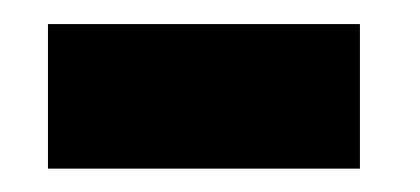

<svg xmlns="http://www.w3.org/2000/svg" viewBox="-20 -622 352 161"><path d="M20.2 -480.6V-601.8H281.8V-480.6Z"/></svg>

Font: Noto Sans Hebrew
Style: Regular
Weight: 400
Designer: Monotype Design Team
Foundry: Monotype Imaging Inc.
Version: Version 2.003;January 10, 2023;FontCreator 14.0.0.2877 64-bi